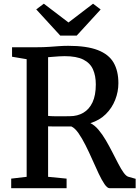

<svg xmlns="http://www.w3.org/2000/svg" viewBox="-20 -992 740 1012"><path d="M39 0V-50.5L120.5 -60V-680L43.5 -693V-743H175.5Q210 -743 238.5 -745Q267 -747 291.5 -748.8Q316 -750.5 339.5 -750.5Q437.5 -750.5 495.5 -728Q553.5 -705.5 578.8 -661.8Q604 -618 604 -553.5Q604 -508.5 587.2 -465.8Q570.5 -423 537.8 -390.5Q505 -358 456.5 -343Q479 -332 499.2 -308Q519.5 -284 537.8 -252.8Q556 -221.5 572.5 -189.2Q589 -157 603.8 -128.5Q618.5 -100 632 -81.5Q645.5 -63 657.5 -60L695 -49.5V0H558Q545.5 0 531 -21.2Q516.5 -42.5 500.2 -76.8Q484 -111 466.8 -150.2Q449.5 -189.5 431 -226.2Q412.5 -263 393.8 -290Q375 -317 356 -325.5Q345 -325.5 327.5 -325.5Q310 -325.5 291.2 -325.5Q272.5 -325.5 256.8 -325.5Q241 -325.5 233.5 -326V-60L331 -50.5V0ZM347.5 -379.5Q388.5 -379.5 419.5 -397.8Q450.5 -416 467.8 -453Q485 -490 485 -547Q485 -592.5 470.2 -626Q455.5 -659.5 419.5 -677.8Q383.5 -696 320.5 -696Q306.5 -696 291.5 -695Q276.5 -694 261.8 -692.8Q247 -691.5 233.5 -690.5V-381Q247.5 -379.5 270.5 -379.2Q293.5 -379 315.2 -379.2Q337 -379.5 347.5 -379.5ZM297.5 -804.5 171 -942.5 211 -972.5 341 -873.5 470.5 -972.5 510.5 -942 384.5 -804.5Z"/></svg>

Font: Merriweather 20pt Medium
Style: Regular
Weight: 500
Version: Version 2.100